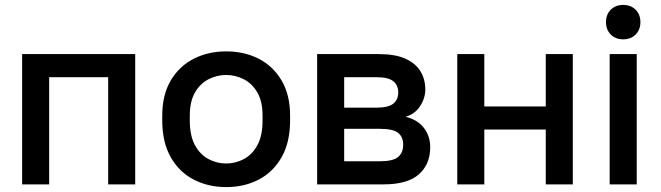

<svg xmlns="http://www.w3.org/2000/svg" viewBox="-20 -750 2690 781"><path d="M70 0V-530H530V0H420V-436H180V0Z M900 11Q827 11 768 -19.5Q709 -50 674.5 -110.5Q640 -171 640 -260V-280Q640 -364 674.5 -422.5Q709 -481 768 -511Q827 -541 900 -541Q974 -541 1032.5 -511Q1091 -481 1125.5 -422.5Q1160 -364 1160 -280V-260Q1160 -171 1125.5 -110.5Q1091 -50 1032.5 -19.5Q974 11 900 11ZM900 -85Q938 -85 972 -103Q1006 -121 1027 -159.5Q1048 -198 1048 -260V-280Q1048 -337 1027 -373.5Q1006 -410 972 -427.5Q938 -445 900 -445Q862 -445 828 -427.5Q794 -410 773 -373.5Q752 -337 752 -280V-260Q752 -198 773 -159.5Q794 -121 828 -103Q862 -85 900 -85Z M1270 0V-530H1520Q1587 -530 1628.5 -511.5Q1670 -493 1690 -460.5Q1710 -428 1710 -386Q1710 -351 1689 -318.5Q1668 -286 1630 -275Q1679 -263 1704.5 -229.5Q1730 -196 1730 -151Q1730 -82 1684 -41Q1638 0 1540 0ZM1380 -94H1525Q1579 -94 1599.5 -111.5Q1620 -129 1620 -161Q1620 -193 1599.5 -209.5Q1579 -226 1525 -226H1380ZM1380 -312H1510Q1560 -312 1580 -328.5Q1600 -345 1600 -374Q1600 -403 1580 -419.5Q1560 -436 1510 -436H1380Z M1840 0V-530H1950V-317H2200V-530H2310V0H2200V-223H1950V0Z M2460 0V-530H2570V0ZM2515 -590Q2484 -590 2464.5 -609.5Q2445 -629 2445 -660Q2445 -691 2464.5 -710.5Q2484 -730 2515 -730Q2546 -730 2565.5 -710.5Q2585 -691 2585 -660Q2585 -629 2565.5 -609.5Q2546 -590 2515 -590Z"/></svg>

Font: Golos Text Medium
Style: Regular
Weight: 500
Designer: A.Korolkova, Vitaly Kuzmin
Foundry: ParaType Ltd
Version: Version 2.004